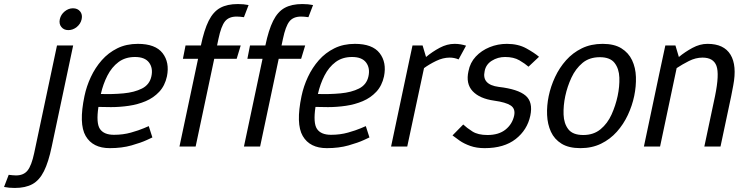

<svg xmlns="http://www.w3.org/2000/svg" viewBox="-160 -725 3706 950"><path d="M178 -576Q156 -576 143.5 -591.5Q131 -607 136 -630Q141 -653 160 -668.5Q179 -684 201 -684Q224 -684 236.5 -668.5Q249 -653 244 -630Q239 -607 220 -591.5Q201 -576 178 -576ZM202 -500 96 0Q80 77 57.5 122Q35 167 0.5 186Q-34 205 -87 205Q-116 205 -140 200L-117 140Q-106 141 -98 142Q-90 143 -81 143Q-43 143 -23.5 118.5Q-4 94 9 33L122 -500Z M508 -443Q460 -443 426.5 -418Q393 -393 371.5 -351Q350 -309 339 -260Q396 -258 450.5 -263Q505 -268 542.5 -287Q580 -306 589 -347Q598 -388 577.5 -415.5Q557 -443 508 -443ZM576 -101 594 -45Q594 -45 566 -32Q538 -19 490.5 -5.5Q443 8 383 8Q299 8 264 -52Q229 -112 258 -250Q268 -298 289.5 -344Q311 -390 343.5 -427Q376 -464 420.5 -486Q465 -508 522 -508Q609 -508 644.5 -462Q680 -416 666 -347Q656 -301 628 -271Q600 -241 561 -224.5Q522 -208 477.5 -201.5Q433 -195 389 -195L327 -196Q315 -116 334.5 -87Q354 -58 404 -58Q449 -58 488 -69Q527 -80 551.5 -90.5Q576 -101 576 -101Z M728 0 820 -434H745L758 -500H834Q850 -577 872.5 -622Q895 -667 929.5 -686Q964 -705 1017 -705Q1046 -705 1070 -700L1047 -640Q1026 -643 1011 -643Q972 -643 953 -619Q934 -595 921 -533L914 -500H1031L1011 -434H900L808 0Z M1047 0 1139 -434H1064L1077 -500H1153Q1169 -577 1191.5 -622Q1214 -667 1248.5 -686Q1283 -705 1336 -705Q1365 -705 1389 -700L1366 -640Q1345 -643 1330 -643Q1291 -643 1272 -619Q1253 -595 1240 -533L1233 -500H1350L1330 -434H1219L1127 0Z M1582 -443Q1534 -443 1500.5 -418Q1467 -393 1445.5 -351Q1424 -309 1413 -260Q1470 -258 1524.5 -263Q1579 -268 1616.5 -287Q1654 -306 1663 -347Q1672 -388 1651.5 -415.5Q1631 -443 1582 -443ZM1650 -101 1668 -45Q1668 -45 1640 -32Q1612 -19 1564.5 -5.5Q1517 8 1457 8Q1373 8 1338 -52Q1303 -112 1332 -250Q1342 -298 1363.5 -344Q1385 -390 1417.5 -427Q1450 -464 1494.5 -486Q1539 -508 1596 -508Q1683 -508 1718.5 -462Q1754 -416 1740 -347Q1730 -301 1702 -271Q1674 -241 1635 -224.5Q1596 -208 1551.5 -201.5Q1507 -195 1463 -195L1401 -196Q1389 -116 1408.5 -87Q1428 -58 1478 -58Q1523 -58 1562 -69Q1601 -80 1625.5 -90.5Q1650 -101 1650 -101Z M2109 -431Q2088 -440 2065 -440Q2032 -440 1998 -423.5Q1964 -407 1938 -388L1855 0H1775L1866 -430L1881 -500H1931L1948 -443Q1979 -469 2015.5 -488.5Q2052 -508 2089 -508H2090Q2105 -508 2119.5 -505.5Q2134 -503 2146 -499Z M2079 -55 2132 -109Q2150 -92 2177.5 -74.5Q2205 -57 2252 -57Q2308 -57 2341.5 -84Q2375 -111 2384 -153Q2391 -187 2367 -203Q2343 -219 2285 -227Q2213 -237 2178.5 -274Q2144 -311 2158 -373Q2166 -415 2194 -445Q2222 -475 2262.5 -491.5Q2303 -508 2348 -508Q2404 -508 2444.5 -485.5Q2485 -463 2507 -444L2455 -395Q2438 -410 2410 -426.5Q2382 -443 2339 -443Q2303 -443 2273.5 -424.5Q2244 -406 2238 -373Q2223 -306 2308 -295Q2403 -284 2440.5 -252Q2478 -220 2464 -153Q2449 -82 2391.5 -37Q2334 8 2238 8Q2198 8 2167 -3Q2136 -14 2114.5 -29Q2093 -44 2079 -55Z M2555 -250Q2565 -298 2586.5 -344Q2608 -390 2641 -427Q2674 -464 2719 -486Q2764 -508 2822 -508Q2879 -508 2914.5 -486Q2950 -464 2967.5 -427Q2985 -390 2986.5 -344Q2988 -298 2978 -250Q2968 -202 2946.5 -156Q2925 -110 2892 -73Q2859 -36 2814 -14Q2769 8 2712 8Q2654 8 2618.5 -14Q2583 -36 2566 -73Q2549 -110 2547 -156Q2545 -202 2555 -250ZM2637 -250Q2627 -203 2628.5 -158.5Q2630 -114 2652 -85.5Q2674 -57 2726 -57Q2777 -57 2811.5 -85.5Q2846 -114 2866 -158.5Q2886 -203 2896 -250Q2906 -297 2904.5 -341Q2903 -385 2881 -413.5Q2859 -442 2808 -442Q2756 -442 2722 -413.5Q2688 -385 2667.5 -341Q2647 -297 2637 -250Z M3405 0H3325L3378 -250Q3400 -358 3385 -399Q3370 -440 3316 -440Q3282 -440 3248.5 -423Q3215 -406 3188 -388L3106 0H3026L3102 -360L3132 -500H3182L3199 -443Q3229 -468 3266 -488Q3303 -508 3340 -508H3341Q3422 -508 3454.5 -454.5Q3487 -401 3468 -302L3458 -250Z"/></svg>

Font: Epunda Sans
Style: Italic
Weight: 400
Italic angle: -12.0243°
Designer: Simon Atzbach
Foundry: typofactur
Version: Version 2.204; ttfautohint (v1.8.4.7-5d5b)